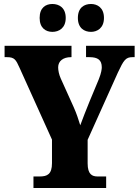

<svg xmlns="http://www.w3.org/2000/svg" viewBox="-20 -944 697 964"><path d="M437 -784C468 -784 502 -803 502 -854C502 -906 468 -924 437 -924C403 -924 371 -906 371 -854C371 -803 403 -784 437 -784ZM243 -784C276 -784 310 -803 310 -854C310 -906 276 -924 243 -924C210 -924 179 -906 179 -854C179 -803 210 -784 243 -784ZM148 0H513V-58H470C443 -58 420 -68 420 -124V-242L572 -580C601 -642 611 -657 645 -657H656V-714H412V-657H429C471 -657 491 -643 491 -606C491 -598 489 -578 476 -546L429 -433C412 -390 395 -349 383 -315C373 -346 366 -370 350 -406L285 -550C276 -570 272 -591 272 -606C272 -638 298 -657 336 -657H339V-714H3V-657H15C53 -657 60 -644 78 -604L241 -243V-125C241 -69 217 -58 180 -58H148Z"/></svg>

Font: Noto Serif Tamil Condensed Black
Style: Regular
Weight: 900
Width: 3
Designer: Indian Type Foundry, Tom Grace, and the Monotype Design Team
Foundry: Monotype Imaging Inc.
Version: Version 2.004